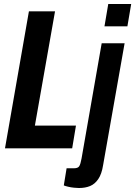

<svg xmlns="http://www.w3.org/2000/svg" viewBox="-20 -744 678 963"><path d="M5 0 125 -687H256L155 -114H361L342 0ZM504 -612 523 -724H638L619 -612ZM376 199Q367 199 351.5 197.5Q336 196 321.5 192.5Q307 189 300 186L314 100H351Q371 100 377.5 89.5Q384 79 389 51L490 -527H605L497 85Q490 129 473 154Q456 179 432 189Q408 199 376 199Z"/></svg>

Font: Archivo ExtraCondensed
Style: Bold Italic
Weight: 700
Width: 2
Italic angle: -10°
Designer: Hector Gatti
Foundry: Omnibus-Type
Version: Version 2.001